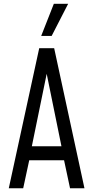

<svg xmlns="http://www.w3.org/2000/svg" viewBox="-20 -1008 499 1028"><path d="M27 0 190 -750H270L432.2 0H355L323 -150H136.5L104.2 0ZM150.5 -225H309L224 -642.2H236ZM200.5 -815.5 268.2 -987.5H344.8L256.5 -815.5Z"/></svg>

Font: Mohave Light
Style: Regular
Weight: 300
Designer: Gumpita Rahayu
Foundry: Tokotype
Version: Version 2.003